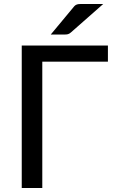

<svg xmlns="http://www.w3.org/2000/svg" viewBox="-20 -947 578 967"><path d="M89.5 0ZM523.5 -636.5H193V0H89.5V-717.5H523.5ZM500 -927 337 -783.5Q329 -776.5 322 -774.8Q315 -773 303.5 -773H235.5L349.5 -910Q354 -916 358 -919.2Q362 -922.5 367 -924.2Q372 -926 378.2 -926.5Q384.5 -927 393 -927Z"/></svg>

Font: Lato Medium
Style: Regular
Weight: 500
Designer: Lukasz Dziedzic
Foundry: tyPoland Lukasz Dziedzic
Version: Version 2.006; 2014-01-15